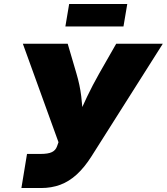

<svg xmlns="http://www.w3.org/2000/svg" viewBox="-20 -948 841 968"><path d="M87.9 0 116.2 -171.9H184.1Q223.1 -171.9 241.9 -181.2Q260.7 -190.4 267.6 -210.4L274.9 -231L95.2 -727.5H321.3L365.2 -578.1Q382.8 -519 389.6 -462.6Q396.5 -406.2 397.5 -357.9Q398.4 -309.6 397.9 -275.4H339.4Q353 -309.6 372.8 -357.2Q392.6 -404.8 419.4 -461.2Q446.3 -517.6 480.5 -578.1L565.9 -727.5H800.8L440.9 -159.2Q405.8 -104 367.2 -68.6Q328.6 -33.2 284.2 -16.6Q239.7 0 187 0ZM621.6 -927.7 602.5 -814.5H309.6L328.6 -927.7Z"/></svg>

Font: Inter 16pt Black
Style: Italic
Weight: 900
Italic angle: -9.3988°
Version: Version 4.001;git-66647c0bb